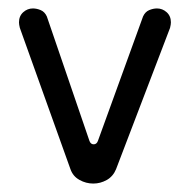

<svg xmlns="http://www.w3.org/2000/svg" viewBox="-20 -425 450 455"><path d="M201 10Q184 10 168.5 1.5Q153 -7 147 -24L27 -359Q25 -367 25 -372Q25 -387 35 -396Q45 -405 58 -405Q67 -405 76.5 -401Q86 -397 91 -386L192 -91Q195 -83 202 -83Q209 -83 212 -91L319 -386Q324 -397 333.5 -401Q343 -405 352 -405Q365 -405 375 -396Q385 -387 385 -372Q385 -367 383 -359L255 -24Q248 -7 233 1.5Q218 10 201 10Z"/></svg>

Font: Dongle
Style: Regular
Weight: 400
Designer: Yanghee Ryu
Foundry: Yanghee Ryu
Version: Version 2.000